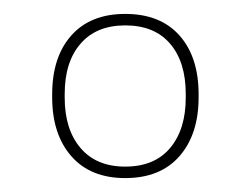

<svg xmlns="http://www.w3.org/2000/svg" viewBox="-20 -668 360 276"><path d="M160 -412Q110 -412 82.5 -443.5Q55 -475 55 -528V-532.5Q55 -586 82.5 -617Q110 -648 160 -648Q210.5 -648 238 -617Q265.5 -586 265.5 -532.5V-528Q265.5 -475 238 -443.5Q210.5 -412 160 -412ZM160 -428.5Q202 -428.5 224.5 -455.2Q247 -482 247 -527.5V-533Q247 -579 224.5 -605.2Q202 -631.5 160 -631.5Q118.5 -631.5 95.8 -605.2Q73 -579 73 -533V-527.5Q73 -482 95.8 -455.2Q118.5 -428.5 160 -428.5Z"/></svg>

Font: Anek Gurmukhi Medium Thin
Style: Regular
Weight: 250
Version: Version 1.003